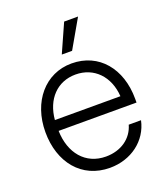

<svg xmlns="http://www.w3.org/2000/svg" viewBox="-136 -822 800 925"><g transform="rotate(-20 264.0 -359.0)"><path d="M269 10.3C377.4 10.3 465.8 -55.7 486.8 -154.3H423.8C405.8 -89.8 347.2 -47.4 269 -47.4C164.6 -47.4 99.1 -127 96.2 -241.7H495.6V-261.2C495.6 -416 405.3 -525.9 265.1 -525.9C129.9 -525.9 34.2 -413.1 34.2 -257.3C34.2 -102.5 124 10.3 269 10.3ZM236.3 -582H289.1L372.6 -727.5H301.3ZM97.2 -296.9C106 -401.4 171.4 -469.2 265.1 -469.2C359.4 -469.2 426.3 -400.4 433.1 -296.9Z"/></g></svg>

Font: Raveo Display Display Light
Style: Regular
Weight: 300
Designer: Jakub Foglar, Rasmus Andersson (Inter)
Foundry: Jakubfoglar.com
Version: Version 1.100;Glyphs 3.2.3 (3260)